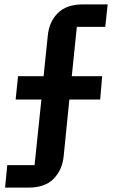

<svg xmlns="http://www.w3.org/2000/svg" viewBox="-20 -718 524 872"><path d="M13 32H137L168 -266H51L62 -372H178L197 -556Q203 -619 242.5 -658.5Q282 -698 356 -698H469L458 -596H329L306 -372H444L435 -266H295L269 -7Q262 55 223 94.5Q184 134 110 134H3Z"/></svg>

Font: IBM Plex Sans Arabic SmBld
Style: Regular
Weight: 600
Designer: Mike Abbink, Paul van der Laan, Pieter van Rosmalen, Wael Morcos, Khajak Apelian
Foundry: Bold Monday
Version: Version 1.005